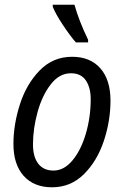

<svg xmlns="http://www.w3.org/2000/svg" viewBox="-20 -786 525 815"><path d="M37 -175Q37 -257 64.5 -343Q92 -429 148.5 -487Q205 -545 286 -545Q363 -545 406 -496Q449 -447 449 -359Q449 -272 420.5 -187Q392 -102 336 -46.5Q280 9 201 9Q124 9 80.5 -39.5Q37 -88 37 -175ZM365 -365Q365 -414 344.5 -444.5Q324 -475 281 -475Q232 -475 195.5 -428Q159 -381 139.5 -310.5Q120 -240 120 -173Q120 -120 142.5 -91Q165 -62 207 -62Q252 -62 288 -105.5Q324 -149 344.5 -219Q365 -289 365 -365ZM204 -757V-766H296Q315 -698 354 -617V-606H302Q276 -636 246 -681.5Q216 -727 204 -757Z"/></svg>

Font: Noto Sans UI Narrow
Style: Italic
Weight: 400
Width: 4
Italic angle: -12°
Designer: Monotype Design Team
Foundry: Monotype Imaging Inc.
Version: Version 1.001